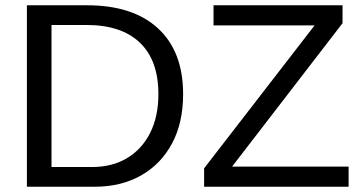

<svg xmlns="http://www.w3.org/2000/svg" viewBox="-20 -708 1373 728"><path d="M674.3 -351.1Q674.3 -242.2 632.1 -163.6Q589.8 -85 514.4 -42.5Q439 0 339.4 0H82V-688H309.6Q484.4 -688 579.3 -600.3Q674.3 -512.7 674.3 -351.1ZM580.6 -351.1Q580.6 -479 510.5 -546.1Q440.4 -613.3 307.6 -613.3H175.3V-74.7H328.6Q405.3 -74.7 461.7 -108.4Q518.1 -142.1 549.3 -204.1Q580.6 -266.1 580.6 -351.1ZM1301.8 -76.2V0H753.9V-69.8L1172.9 -611.8H789.6V-688H1278.8V-620.1L859.9 -76.2Z"/></svg>

Font: Arimo Nerd Font
Style: Regular
Weight: 400
Designer: Steve Matteson
Foundry: Monotype Imaging Inc.
Version: Version 1.33;Nerd Fonts 3.2.1